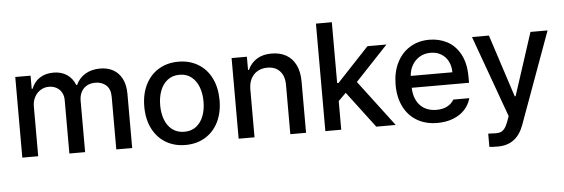

<svg xmlns="http://www.w3.org/2000/svg" viewBox="-54 -883 3695 1258"><g transform="rotate(-5 1793.0 -254.0)"><path d="M63.5 -530.3H164.1V-443.4H169.9Q187 -488.3 224.4 -512.7Q261.7 -537.1 314.5 -537.1Q366.7 -537.1 403.3 -512.5Q439.9 -487.8 457 -443.4H462.9Q482.4 -487.3 523.7 -512.2Q564.9 -537.1 622.1 -537.1Q670.9 -537.1 707.8 -516.6Q744.6 -496.1 765.4 -455.3Q786.1 -414.6 786.1 -355.5V0H681.6V-345.7Q681.6 -396.5 653.8 -421.9Q626 -447.3 582 -447.3Q549.3 -447.3 525.4 -433.3Q501.5 -419.4 489 -394.5Q476.6 -369.6 476.6 -337.9V0H373V-351.6Q373 -379.9 360.8 -401.6Q348.6 -423.3 326.7 -435.3Q304.7 -447.3 276.4 -447.3Q247.1 -447.3 222.2 -431.9Q197.3 -416.5 182.6 -389.2Q168 -361.8 168 -327.1V0H63.5Z M888.7 -262.7Q888.7 -344.7 919.4 -406.7Q950.2 -468.8 1006.3 -502.9Q1062.5 -537.1 1136.7 -537.1Q1210.4 -537.1 1266.6 -502.9Q1322.8 -468.8 1353.3 -406.5Q1383.8 -344.2 1383.8 -262.7Q1383.8 -181.2 1353.3 -119.4Q1322.8 -57.6 1266.6 -23.4Q1210.4 10.7 1136.7 10.7Q1062.5 10.7 1006.3 -23.4Q950.2 -57.6 919.4 -119.4Q888.7 -181.2 888.7 -262.7ZM1278.3 -262.7Q1278.3 -314.9 1262.5 -357.7Q1246.6 -400.4 1214.6 -425.8Q1182.6 -451.2 1136.7 -451.2Q1089.8 -451.2 1057.4 -425.8Q1024.9 -400.4 1009 -357.7Q993.2 -314.9 993.2 -262.7Q993.2 -210.4 1009 -168.2Q1024.9 -126 1057.4 -101.1Q1089.8 -76.2 1136.7 -76.2Q1183.1 -76.2 1214.8 -101.1Q1246.6 -126 1262.5 -168.2Q1278.3 -210.4 1278.3 -262.7Z M1590.8 0H1486.3V-530.3H1586.9V-443.4H1592.8Q1612.3 -487.3 1651.9 -512.2Q1691.4 -537.1 1749 -537.1Q1804.2 -537.1 1844.7 -514.4Q1885.3 -491.7 1907.5 -446.8Q1929.7 -401.9 1929.7 -336.9V0H1826.2V-324.2Q1826.2 -381.8 1796.4 -414.6Q1766.6 -447.3 1713.9 -447.3Q1678.2 -447.3 1650.1 -431.6Q1622.1 -416 1606.4 -386Q1590.8 -356 1590.8 -314.5Z M2056.6 -707H2161.1V-306.6H2169.9L2379.9 -530.3H2504.9L2290.5 -302.7L2519.5 0H2391.6L2211.4 -238.3L2161.1 -188.5V0H2056.6Z M2541.5 -261.7Q2541.5 -342.8 2572 -405.3Q2602.5 -467.8 2658.2 -502.4Q2713.9 -537.1 2786.6 -537.1Q2850.6 -537.1 2903.8 -509.3Q2957 -481.4 2989.5 -421.6Q3022 -361.8 3022 -270.5V-233.4H2645Q2646.5 -184.1 2665.3 -148.2Q2684.1 -112.3 2717.3 -93.8Q2750.5 -75.2 2794.4 -75.2Q2836.9 -75.2 2866.2 -91.1Q2895.5 -106.9 2909.7 -132.8H3015.1Q3003.4 -89.8 2973.1 -57.4Q2942.9 -24.9 2896.7 -7.1Q2850.6 10.7 2793.5 10.7Q2716.3 10.7 2659.4 -22.9Q2602.5 -56.6 2572 -118.2Q2541.5 -179.7 2541.5 -261.7ZM2919.4 -311.5Q2919.4 -352.1 2903.1 -383.8Q2886.7 -415.5 2856.9 -433.3Q2827.1 -451.2 2787.6 -451.2Q2747.1 -451.2 2715.6 -432.4Q2684.1 -413.6 2666 -381.6Q2647.9 -349.6 2645.5 -311.5Z M3118.2 196.3V109.4Q3141.6 111.3 3165 111.3Q3185.1 111.3 3198.2 107.4Q3211.4 103.5 3224.4 88.4Q3237.3 73.2 3249 42L3261.7 6.8L3067.4 -530.3H3178.7L3312.5 -119.1H3318.4L3452.1 -530.3H3564.5L3345.7 70.3Q3322.8 134.3 3280.5 166.7Q3238.3 199.2 3173.8 199.2Q3138.7 199.2 3118.2 196.3Z"/></g></svg>

Font: Pretendard Std Medium
Style: Regular
Weight: 500
Designer: Base glyphs from Inter by Rasmus Andersson; Hangeul glyphs from Noto Sans CJK(Source Han Sans) by Jang Soo-young and Kan
Foundry: Kil Hyung-jin
Version: Version 1.309